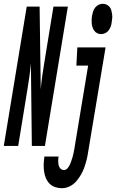

<svg xmlns="http://www.w3.org/2000/svg" viewBox="-65 -770 612 1013"><path d="M-45 0 76 -735H144L150 -299Q153 -334 158 -369.5Q163 -405 169 -441L217 -735H293L172 0H103L98 -436Q95 -401 90 -365.5Q85 -330 79 -294L31 0ZM468 -590Q458 -590 448.5 -594.5Q439 -599 433 -607Q427 -615 423.5 -625Q420 -635 419 -645.5Q418 -656 418.5 -667.5Q419 -679 421 -689Q423 -700 426.5 -710.5Q430 -721 437.5 -730.5Q445 -740 456 -745Q467 -750 477 -750Q488 -750 497.5 -745.5Q507 -741 513.5 -733Q520 -725 522.5 -715Q525 -705 526.5 -694.5Q528 -684 527 -672.5Q526 -661 524 -651Q523 -640 519 -629.5Q515 -619 508 -609.5Q501 -600 490 -595Q479 -590 468 -590ZM262 223Q243 223 225.5 217Q208 211 196 198.5Q184 186 177 169.5Q170 153 167.5 134.5Q165 116 165.5 97Q166 78 169 59V56H244V57Q242 68 242 79Q242 90 244 100.5Q246 111 253.5 119Q261 127 273 127Q283 127 291 118Q299 109 303.5 99Q308 89 311.5 78.5Q315 68 318 58Q321 48 323 37.5Q325 27 327 17L400 -424H338L343 -520H492L400 32Q397 53 392 73Q387 93 380 113Q373 133 362 152Q351 171 336.5 187.5Q322 204 302 213.5Q282 223 262 223Z"/></svg>

Font: Iosevka Term Curly
Style: Bold Italic
Weight: 700
Italic angle: -9°
Designer: Belleve Invis
Foundry: Belleve Invis
Version: Version 32.3.0